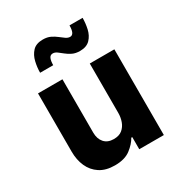

<svg xmlns="http://www.w3.org/2000/svg" viewBox="-181 -893 964 1028"><g transform="rotate(-30 300.5 -378.5)"><path d="M376 -614Q349 -614 329.5 -623.5Q310 -633 295.5 -645Q281 -657 268 -666.5Q255 -676 242 -676Q226 -676 219.5 -661Q213 -646 213 -620H132Q132 -653 140 -687Q148 -721 169.5 -744Q191 -767 233 -767Q260 -767 279.5 -757.5Q299 -748 314 -736Q329 -724 342 -715Q355 -706 368 -706Q395 -706 395 -761H476Q476 -728 468.5 -694Q461 -660 439 -637Q417 -614 376 -614ZM232 10Q176 10 139.5 -14Q103 -38 85 -78.5Q67 -119 67 -170V-530H218V-200Q218 -162 238.5 -138.5Q259 -115 297 -115Q330 -115 349.5 -131Q369 -147 378 -172Q387 -197 387 -225V-530H539V0H387V-75H381Q364 -44 328.5 -17Q293 10 232 10Z"/></g></svg>

Font: Be Vietnam Pro
Style: Bold
Weight: 700
Designer: Lam Bao, Tony Le, Vietanh Nguyen
Foundry: Yellow Type Foundry
Version: Version 1.002; ttfautohint (v1.8.3)